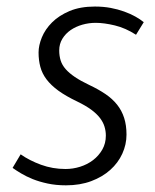

<svg xmlns="http://www.w3.org/2000/svg" viewBox="-20 -551 470 581"><path d="M300.3 -140.6Q300.3 -154.8 296.1 -168.2Q292 -181.6 282.2 -194.3Q272.5 -207 255.9 -219.2Q239.3 -231.4 213.9 -243.7Q179.2 -260.3 156.7 -276.6Q134.3 -293 120.8 -310.8Q107.4 -328.6 102.1 -348.6Q96.7 -368.7 96.7 -392.1Q96.7 -413.6 106.7 -438Q116.7 -462.4 137.5 -483.2Q158.2 -503.9 190.4 -517.6Q222.7 -531.2 267.1 -531.2Q292.5 -531.2 314.7 -527.1Q336.9 -522.9 355.7 -516.1Q374.5 -509.3 389.4 -501Q404.3 -492.7 415 -483.9L391.6 -445.8Q359.9 -466.3 327.4 -474.1Q294.9 -481.9 269.5 -481.9Q249 -481.9 229.2 -476.3Q209.5 -470.7 193.8 -460Q178.2 -449.2 168.7 -433.6Q159.2 -418 159.2 -398.4Q159.2 -381.8 163.6 -367.9Q168 -354 178.7 -341.8Q189.5 -329.6 206.8 -317.9Q224.1 -306.2 250 -293.9Q277.8 -280.8 299.1 -266.4Q320.3 -252 334.5 -234.1Q348.6 -216.3 355.7 -194.1Q362.8 -171.9 362.8 -143.6Q362.8 -113.8 350.1 -85.9Q337.4 -58.1 313.7 -36.9Q290 -15.6 256.1 -2.9Q222.2 9.8 179.7 9.8Q149.4 9.8 124.3 4.4Q99.1 -1 79.1 -9Q59.1 -17.1 43.7 -26.4Q28.3 -35.6 18.1 -43L42.5 -84Q68.8 -65.4 104 -52.5Q139.2 -39.6 178.2 -39.6Q200.7 -39.6 222.4 -46.4Q244.1 -53.2 261.5 -66.4Q278.8 -79.6 289.6 -98.4Q300.3 -117.2 300.3 -140.6Z"/></svg>

Font: Ufes Sans Light
Style: Italic
Weight: 200
Designer: Ricardo Esteves & Thais Bronze
Foundry: ProDesignUfes - Ricardo Esteves, Thais Bronze
Version: Version 2.0